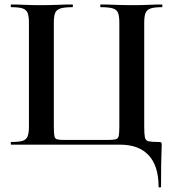

<svg xmlns="http://www.w3.org/2000/svg" viewBox="-20 -645 775 856"><path d="M687 187Q687 95 643 47.5Q599 0 516 0H30Q28 0 28 -6Q28 -12 30 -12Q64 -12 80.5 -17Q97 -22 103 -37Q109 -52 109 -81V-544Q109 -573 103 -587.5Q97 -602 80.5 -607.5Q64 -613 30 -613Q28 -613 28 -619Q28 -625 30 -625Q56.3 -625 89.1 -623.5Q122 -622 158 -622Q201 -622 237.5 -623.5Q274 -625 303 -625Q305 -625 305 -619Q305 -613 303 -613Q268 -613 250 -607.5Q232 -602 226 -587.5Q220 -573 220 -544V-83Q220 -52 222.4 -39Q224.8 -26 235.4 -23.5Q246 -21 270 -21H457Q484.2 -21 495.7 -24Q507.2 -27 509.6 -40Q512 -53 512 -83V-544Q512 -573 506.4 -587.5Q500.8 -602 483.1 -607.5Q465.4 -613 429 -613Q427 -613 427 -619Q427 -625 429 -625Q458 -625 494.6 -623.5Q531.1 -622 574 -622Q610.2 -622 643.1 -623.5Q676 -625 702 -625Q704 -625 704 -619Q704 -613 702 -613Q668.9 -613 652 -607.5Q635 -602 629 -587.5Q623 -573 623 -544V-81Q623 -47 626 -32.5Q629 -18 643 -15Q657 -12 688 -12Q696 -12 698.5 -10Q701 -8 701 0Q701 17 700 37Q699 57 698.5 91.5Q698 126 698 187Q698 191 692.5 191Q687 191 687 187Z"/></svg>

Font: Cormorant Garamond Light
Style: Regular
Weight: 300
Designer: Christian Thalmann (Catharsis Fonts)
Foundry: Catharsis Fonts
Version: Version 4.001